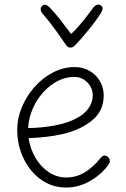

<svg xmlns="http://www.w3.org/2000/svg" viewBox="-20 -841 562 859"><path d="M276 -2Q228 -2 188 -22.5Q148 -43 118.5 -79.5Q89 -116 73 -162.5Q57 -209 57 -260Q57 -312 78 -362Q99 -412 135 -452.5Q171 -493 217.5 -517Q264 -541 314 -541Q351 -541 380.5 -524Q410 -507 427 -478Q444 -449 444 -413Q444 -373 425.5 -341Q407 -309 368 -285Q322 -255 257 -240.5Q192 -226 108 -223Q115 -176 138.5 -135.5Q162 -95 198 -71Q234 -47 277 -47Q320 -47 357.5 -69Q395 -91 429 -133Q434 -139 438.5 -142Q443 -145 448 -145Q454 -145 459.5 -141.5Q465 -138 468 -133Q471 -128 471 -122Q472 -117 469 -111Q466 -105 460 -97Q427 -55 378 -28.5Q329 -2 276 -2ZM106 -268Q171 -269 229.5 -280.5Q288 -292 326 -314Q357 -330 376 -356.5Q395 -383 395 -415Q395 -436 384 -455Q373 -474 354.5 -485.5Q336 -497 312 -497Q273 -497 237 -478Q201 -459 172 -426.5Q143 -394 125.5 -352.5Q108 -311 106 -268ZM396 -805Q404 -816 414 -819.5Q424 -823 433 -815Q441 -809 438.5 -799Q436 -789 428 -777Q413 -754 393.5 -729Q374 -704 354 -680.5Q334 -657 317 -640Q312 -634 306.5 -631Q301 -628 294 -628Q288 -628 282.5 -632Q277 -636 273 -643Q250 -677 223 -714Q196 -751 172 -778Q163 -789 162 -798Q161 -807 167 -813Q175 -822 184 -819.5Q193 -817 202 -808Q226 -783 251 -751Q276 -719 298 -689Q313 -702 332 -724Q351 -746 368.5 -768.5Q386 -791 396 -805Z"/></svg>

Font: Playpen Sans ExtraLight
Style: Regular
Weight: 250
Designer: Laura Meseguer, Veronika Burian, José Scaglione
Foundry: TypeTogether
Version: Version 1.001